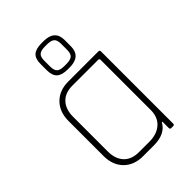

<svg xmlns="http://www.w3.org/2000/svg" viewBox="-214 -829 926 926"><g transform="rotate(-45 249.0 -366.0)"><path d="M388 -132V-474Q388 -482 379 -482H204Q154 -482 127 -453Q100 -424 100 -373V-137Q100 -86 127 -57Q154 -28 204 -28H276Q326 -28 357 -55Q388 -82 388 -132ZM278 0H204Q143 0 106.5 -37Q70 -74 70 -136V-374Q70 -436 106.5 -473Q143 -510 204 -510H410Q418 -510 418 -501V-9Q418 0 410 0H396Q388 0 388 -9V-52H384Q356 0 278 0ZM193 -663V-623Q193 -596 204.5 -586Q216 -576 243 -576H257Q285 -576 296.5 -586Q308 -596 308 -623V-663Q308 -689 296.5 -699Q285 -709 257 -709H243Q216 -709 204.5 -699Q193 -689 193 -663ZM169 -622V-664Q169 -701 187 -716.5Q205 -732 243 -732H257Q333 -732 333 -664V-622Q333 -553 257 -553H243Q205 -553 187 -569Q169 -585 169 -622Z"/></g></svg>

Font: Rajdhani Light
Style: Regular
Weight: 300
Designer: Satya Rajpurohit, Jyotish Sonowal
Foundry: Indian Type Foundry
Version: Version 1.201;PS 1.0;hotconv 1.0.78;makeotf.lib2.5.61930; tt